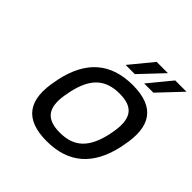

<svg xmlns="http://www.w3.org/2000/svg" viewBox="-180 -829 988 988"><g transform="rotate(45 314.0 -335.5)"><path d="M116 -256 114 -244C78 -75 139 9 299 9C458 9 555 -75 591 -244L593 -256C629 -425 568 -509 409 -509C249 -509 152 -425 116 -256ZM203 -247 204 -253C230 -376 287 -430 392 -430C496 -430 530 -376 504 -253L503 -247C476 -124 420 -70 316 -70C211 -70 176 -124 203 -247ZM309 -556H376L493 -680H411ZM444 -556H511L628 -680H546Z"/></g></svg>

Font: LT Wave Mono
Style: Italic
Weight: 400
Designer: Daniel Lyons
Version: Version 2.5 (Glyphs App)